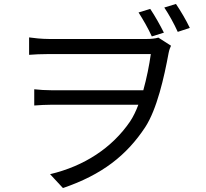

<svg xmlns="http://www.w3.org/2000/svg" viewBox="-20 -879 1040 970"><path d="M808 -714C789 -752 762 -800 739 -834L680 -816C703 -780 729 -735 747 -695ZM230 -682C189 -682 148 -687 127 -690V-602C150 -604 189 -606 230 -606H742C734 -549 721 -484 704 -423H242C210 -423 180 -425 153 -428V-346C183 -348 210 -350 244 -350H679C667 -318 653 -289 637 -265C546 -132 406 -40 233 1L298 71C495 4 620 -94 714 -237C773 -328 809 -487 832 -612C835 -628 840 -639 844 -648L780 -689C764 -684 742 -682 719 -682ZM810 -841C834 -805 859 -760 878 -718L939 -738C920 -778 892 -825 869 -859Z"/></svg>

Font: Noto Sans T Chinese Regular
Style: Regular
Weight: 400
Designer: Ryoko NISHIZUKA (kana & ideographs); Paul D. Hunt (Latin, Greek & Cyrillic); Wenlong ZHANG (bopomofo); Sandoll Communica
Foundry: Adobe Systems Incorporated
Version: Version 1.000;PS 1;hotconv 1.0.78;makeotf.lib2.5.61930